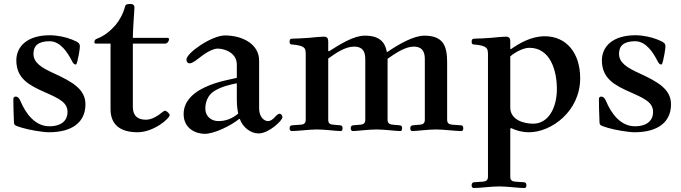

<svg xmlns="http://www.w3.org/2000/svg" viewBox="-20 -652 3420 964"><path d="M47 -156C47 -135 48 -77 50 -39C51 -23 54 -22 89 -11C124 0 194 12 226 12C343 12 409 -39 409 -128C409 -204 344 -241 248 -285C191 -311 148 -336 148 -382C148 -422 172 -445 229 -445C283 -445 319 -389 340 -348C347 -334 352 -328 361 -328C366 -328 372 -358 376 -380C380 -402 381 -414 381 -418C381 -434 375 -440 340 -454C309 -466 268 -475 230 -475C115 -475 62 -417 62 -349C62 -256 129 -223 205 -189C280 -156 319 -137 319 -89C319 -53 295 -18 228 -18C157 -18 110 -80 83 -144C78 -155 72 -167 58 -167C53 -167 47 -163 47 -156Z M454 -439C454 -435 457 -433 461 -433H535V-104C535 -29 580 12 671 12C750 12 832 -56 832 -75C832 -80 817 -96 809 -96C803 -96 797 -90 789 -84C773 -71 743 -51 713 -51C658 -51 647 -85 647 -116V-433H810C821 -433 829 -448 829 -455C829 -459 825 -462 821 -462H647C647 -489 651 -554 653 -581C654 -600 655 -606 655 -614C655 -629 645 -632 634 -632C621 -632 611 -631 608 -620C599 -584 579 -548 560 -526C533 -495 503 -472 470 -459C459 -455 454 -452 454 -439Z M902 -79C902 -6 964 20 1008 20C1054 20 1137 -19 1181 -55H1184C1198 -13 1239 18 1278 18C1330 18 1398 -47 1398 -63C1398 -74 1390 -81 1384 -81C1377 -81 1368 -73 1360 -64C1349 -52 1338 -44 1326 -44C1302 -44 1281 -70 1281 -107V-348C1281 -429 1200 -474 1109 -474C1043 -474 916 -386 916 -353C916 -342 922 -334 933 -334C947 -334 972 -355 985 -365C1015 -389 1051 -408 1072 -408C1111 -408 1169 -385 1169 -328V-261C1099 -246 1043 -234 986 -202C949 -181 902 -143 902 -79ZM1011 -108C1011 -137 1022 -174 1056 -195C1090 -216 1129 -226 1169 -234V-155C1169 -123 1172 -101 1176 -82C1145 -55 1111 -44 1077 -44C1044 -44 1011 -64 1011 -108Z M1434 -8C1434 2 1439 6 1445 6C1458 6 1485 4 1505 2C1528 0 1552 -2 1571 -2C1590 -2 1615 0 1638 2C1658 4 1680 6 1690 6C1696 6 1700 2 1700 -8C1700 -17 1697 -23 1687 -23L1653 -26C1640 -27 1628 -31 1628 -50V-358C1664 -384 1712 -418 1758 -418C1810 -418 1814 -380 1814 -353V-50C1814 -31 1802 -27 1789 -26L1755 -23C1745 -23 1741 -17 1741 -8C1741 2 1746 6 1752 6C1762 6 1783 4 1803 2C1826 0 1851 -2 1870 -2C1889 -2 1914 0 1937 2C1957 4 1979 6 1989 6C1995 6 1999 2 1999 -8C1999 -17 1996 -23 1986 -23L1952 -26C1939 -27 1926 -31 1926 -50V-357C1966 -385 2015 -418 2057 -418C2109 -418 2113 -380 2113 -353V-50C2113 -31 2101 -27 2088 -26L2054 -23C2044 -23 2040 -17 2040 -8C2040 2 2044 6 2050 6C2060 6 2082 4 2102 2C2125 0 2150 -2 2169 -2C2188 -2 2213 0 2236 2C2256 4 2283 6 2296 6C2302 6 2306 2 2306 -8C2306 -17 2303 -23 2293 -23L2251 -26C2238 -27 2225 -31 2225 -50V-340C2225 -422 2205 -473 2110 -473C2058 -473 1983 -431 1925 -391L1922 -392C1913 -442 1884 -473 1812 -473C1755 -473 1688 -430 1631 -394L1628 -397V-440C1628 -454 1627 -468 1606 -468C1590 -468 1562 -465 1530 -462C1505 -460 1464 -458 1450 -458C1437 -458 1434 -454 1434 -442C1434 -429 1440 -429 1451 -428C1465 -427 1486 -424 1498 -418C1510 -412 1515 -404 1515 -383V-50C1515 -31 1503 -27 1490 -26L1448 -23C1438 -23 1434 -17 1434 -8Z M2348 278C2348 288 2353 292 2359 292C2372 292 2399 290 2419 288C2442 286 2467 284 2486 284C2505 284 2530 286 2553 288C2573 290 2600 292 2613 292C2619 292 2623 288 2623 278C2623 269 2619 263 2609 263L2567 260C2554 259 2542 255 2542 236V-5L2546 -9C2571 3 2600 12 2636 12C2749 12 2893 -94 2893 -259C2893 -387 2823 -470 2715 -470C2644 -470 2582 -431 2545 -405L2542 -407V-440C2542 -454 2541 -468 2520 -468C2504 -468 2477 -465 2445 -462C2420 -460 2379 -458 2365 -458C2352 -458 2348 -454 2348 -442C2348 -429 2354 -429 2365 -428C2379 -427 2400 -424 2412 -418C2424 -412 2430 -404 2430 -383V236C2430 255 2417 259 2404 260L2362 263C2352 263 2348 269 2348 278ZM2542 -112V-369C2569 -392 2609 -412 2638 -412C2743 -412 2776 -298 2776 -205C2776 -110 2733 -31 2657 -31C2608 -31 2542 -51 2542 -112Z M2987 -156C2987 -135 2988 -77 2990 -39C2991 -23 2994 -22 3029 -11C3064 0 3134 12 3166 12C3283 12 3349 -39 3349 -128C3349 -204 3284 -241 3188 -285C3131 -311 3088 -336 3088 -382C3088 -422 3112 -445 3169 -445C3223 -445 3259 -389 3280 -348C3287 -334 3292 -328 3301 -328C3306 -328 3312 -358 3316 -380C3320 -402 3321 -414 3321 -418C3321 -434 3315 -440 3280 -454C3249 -466 3208 -475 3170 -475C3055 -475 3002 -417 3002 -349C3002 -256 3069 -223 3145 -189C3220 -156 3259 -137 3259 -89C3259 -53 3235 -18 3168 -18C3097 -18 3050 -80 3023 -144C3018 -155 3012 -167 2998 -167C2993 -167 2987 -163 2987 -156Z"/></svg>

Font: Monomakh Unicode
Style: Regular
Weight: 400
Version: Version 1.2